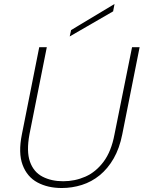

<svg xmlns="http://www.w3.org/2000/svg" viewBox="-20 -937 721 964"><path d="M177 -700H215L128 -263Q112 -177 130.5 -125Q149 -73 193.5 -50Q238 -27 297 -27Q356 -27 408.5 -50Q461 -73 500 -125Q539 -177 555 -263L643 -700H681L594 -263Q580 -192 550.5 -141Q521 -90 480.5 -57Q440 -24 391 -8.5Q342 7 290 7Q220 7 168 -21Q116 -49 93.5 -109Q71 -169 90 -263ZM555 -917 548 -880 330 -754 337 -786Z"/></svg>

Font: Albert Sans ExtraLight
Style: Italic
Weight: 250
Italic angle: -11.25°
Designer: Andreas Rasmussen
Foundry: a.Foundry
Version: Version 1.025